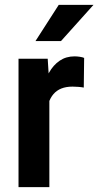

<svg xmlns="http://www.w3.org/2000/svg" viewBox="-20 -770 405 790"><path d="M183.1 -419.4V0H56.2V-528.3H176.3ZM326.2 -531.7 324.7 -409.7Q314.9 -411.6 302.2 -412.6Q289.6 -413.6 278.3 -413.6Q252 -413.6 232.4 -405.8Q212.9 -397.9 200 -382.8Q187 -367.7 180.2 -346.4Q173.3 -325.2 171.9 -297.9L145.5 -301.8Q145.5 -352.5 154.5 -395.5Q163.6 -438.5 181.4 -470.5Q199.2 -502.4 225.6 -520.3Q252 -538.1 286.6 -538.1Q296.4 -538.1 308.1 -536.4Q319.8 -534.7 326.2 -531.7ZM126 -601.1 221.7 -750H364.7L231 -601.1Z"/></svg>

Font: Roboto SemiCondensed SemiBold
Style: Regular
Weight: 600
Width: 4
Designer: Christian Robertson
Foundry: Google
Version: Version 3.009; 2024